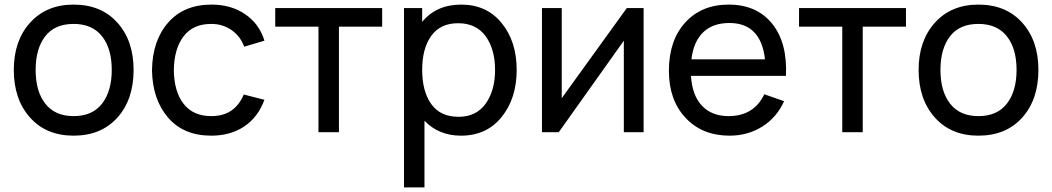

<svg xmlns="http://www.w3.org/2000/svg" viewBox="-20 -575 4576 835"><path d="M300 15Q181 15 110.5 -64Q40 -143 40 -271Q40 -398 111 -476.5Q182 -555 300 -555Q420 -555 490.5 -476.5Q561 -398 561 -271Q561 -142 490.5 -63.5Q420 15 300 15ZM300 -70Q382 -70 424 -124.5Q466 -179 466 -271Q466 -364 423.5 -417.5Q381 -471 300 -471Q218 -471 176.5 -417Q135 -363 135 -271Q135 -177 177.5 -123.5Q220 -70 300 -70Z M899 15Q778 15 710.5 -64Q643 -143 641 -270Q643 -399 711.5 -477Q780 -555 900 -555Q985 -555 1046.5 -513Q1108 -471 1130 -398L1042 -372Q1025 -418 986.5 -444.5Q948 -471 899 -471Q819 -471 778 -416.5Q737 -362 736 -270Q737 -177 778.5 -123.5Q820 -70 899 -70Q1001 -70 1040 -164L1130 -141Q1102 -65 1042 -25Q982 15 899 15Z M1365 0V-459H1177V-540H1642V-459H1454V0Z M1986 -555Q2096 -555 2161.5 -475Q2227 -395 2227 -271Q2227 -147 2161.5 -66Q2096 15 1985 15Q1888 15 1826 -50V240H1737V-540H1816V-480Q1878 -555 1986 -555ZM1974 -67Q2051 -67 2092 -124Q2133 -181 2133 -271Q2133 -361 2092 -417.5Q2051 -474 1972 -474Q1895 -474 1855.5 -419Q1816 -364 1816 -271Q1816 -178 1855.5 -122.5Q1895 -67 1974 -67Z M2779 -540V0H2693V-398L2410 0H2337V-540H2423V-148L2706 -540Z M2985 -245Q2990 -161 3032.5 -115.5Q3075 -70 3149 -70Q3258 -70 3304 -165L3390 -135Q3358 -64 3295 -24.5Q3232 15 3153 15Q3034 15 2961.5 -62.5Q2889 -140 2889 -267Q2889 -399 2960 -477Q3031 -555 3149 -555Q3271 -555 3338 -472Q3405 -389 3398 -245ZM3152 -475Q3080 -475 3038 -434.5Q2996 -394 2987 -317H3307Q3289 -475 3152 -475Z M3643 0V-459H3455V-540H3920V-459H3732V0Z M4235 15Q4116 15 4045.5 -64Q3975 -143 3975 -271Q3975 -398 4046 -476.5Q4117 -555 4235 -555Q4355 -555 4425.5 -476.5Q4496 -398 4496 -271Q4496 -142 4425.5 -63.5Q4355 15 4235 15ZM4235 -70Q4317 -70 4359 -124.5Q4401 -179 4401 -271Q4401 -364 4358.5 -417.5Q4316 -471 4235 -471Q4153 -471 4111.5 -417Q4070 -363 4070 -271Q4070 -177 4112.5 -123.5Q4155 -70 4235 -70Z"/></svg>

Font: Manrope Medium
Style: Medium
Weight: 500
Designer: Mikhail Sharanda
Foundry: Mikhail Sharanda
Version: Version 4.000;hotconv 1.0.109;makeotfexe 2.5.65596